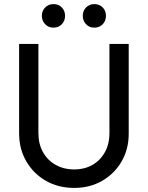

<svg xmlns="http://www.w3.org/2000/svg" viewBox="-20 -909 723 939"><path d="M342.5 10Q265.5 10 204.6 -24.7Q143.8 -59.4 108.7 -119.9Q73.5 -180.4 73.5 -256.5V-694H167.8V-258.8Q167.8 -204.3 190.7 -164.1Q213.7 -123.8 253.4 -102Q293.1 -80.2 342.4 -80.2Q392.5 -80.2 431.2 -102Q469.9 -123.8 492.6 -164Q515.2 -204.2 515.2 -257.8V-694H609.5V-255.5Q609.5 -179.3 574.7 -119.4Q539.9 -59.5 479.7 -24.7Q419.5 10 342.5 10ZM241.2 -773.8Q217 -773.8 200.9 -790.5Q184.8 -807.2 184.8 -831.5Q184.8 -856 200.9 -872.5Q217 -889 241.2 -889Q266.5 -889 282.4 -872.5Q298.2 -856 298.2 -831.5Q298.2 -807.2 282.4 -790.5Q266.5 -773.8 241.2 -773.8ZM441.2 -773.8Q417 -773.8 400.9 -790.5Q384.8 -807.2 384.8 -831.5Q384.8 -856 400.9 -872.5Q417 -889 441.2 -889Q466.5 -889 482.4 -872.5Q498.2 -856 498.2 -831.5Q498.2 -807.2 482.4 -790.5Q466.5 -773.8 441.2 -773.8Z"/></svg>

Font: Marine Company Thin
Style: Regular
Weight: 100
Designer: Rodrigo Fuenzalida
Foundry: fragTYPE
Version: Version 1.000